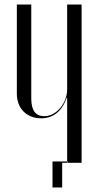

<svg xmlns="http://www.w3.org/2000/svg" viewBox="-20 -719 435 848"><path d="M274.6 -286.9H276.6V-256.9V0H340.4V-699H276.6V-325.2Q276.6 -302.5 268.8 -281.4Q261 -260.2 247.1 -243.3Q233.2 -226.4 214.6 -216.1Q195.9 -205.9 175.1 -205.9Q146.9 -205.9 132.5 -225.2Q118.1 -244.6 118.1 -283.9V-699H54.4V-305.6Q54.4 -281.2 62.1 -260.9Q69.9 -240.5 84 -226.4Q98.1 -212.2 117.8 -204.4Q137.4 -196.5 161.5 -196.5Q201.5 -196.5 230.1 -219.3Q258.6 -242.1 274.6 -286.9ZM278.6 0H254.6V109H211.9V-6H278.6Z"/></svg>

Font: Moniqa Black
Style: Regular
Weight: 900
Designer: Rajesh Rajput
Foundry: Rajesh Rajput
Version: Version 1.000